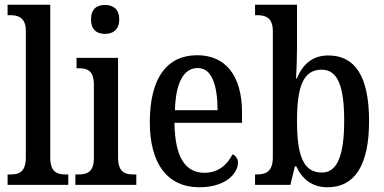

<svg xmlns="http://www.w3.org/2000/svg" viewBox="-20 -780 1621 810"><path d="M12 0H268V-44H258C219 -44 192 -55 192 -117V-760H12V-716H23C55 -716 89 -707 89 -650V-117C89 -55 62 -44 23 -44H12Z M423 -637C456 -637 483 -654 483 -698C483 -743 456 -759 423 -759C389 -759 364 -743 364 -698C364 -654 389 -637 423 -637ZM298 0H555V-44H544C505 -44 478 -55 478 -117V-536H303V-492H312C350 -492 376 -481 376 -423V-113C376 -54 348 -44 309 -44H298Z M821 10C934 10 984 -50 984 -94C984 -112 973 -124 961 -129C940 -87 902 -51 843 -51C762 -51 718 -116 716 -262H1001V-305C1001 -463 930 -547 812 -547C685 -547 612 -452 612 -264C612 -90 686 10 821 10ZM898 -315H718C721 -429 754 -493 814 -493C874 -493 897 -422 898 -315Z M1362 10C1472 10 1537 -76 1537 -269C1537 -461 1476 -546 1365 -546C1296 -546 1257 -507 1232 -449H1229C1231 -478 1233 -543 1233 -578V-760H1056V-716H1062C1100 -716 1131 -707 1131 -648V-116C1131 -53 1098 -44 1062 -44H1056V0H1205L1224 -78H1230C1254 -26 1295 10 1362 10ZM1338 -52C1257 -52 1233 -129 1233 -270C1233 -412 1258 -486 1337 -486C1405 -486 1432 -416 1432 -271C1432 -129 1405 -52 1338 -52Z"/></svg>

Font: Noto Serif Condensed Medium
Style: Regular
Weight: 500
Width: 3
Designer: Monotype Design Team
Foundry: Monotype Imaging Inc.
Version: Version 2.015